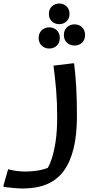

<svg xmlns="http://www.w3.org/2000/svg" viewBox="-70 -808 540 1088"><path d="M-24 151Q-3 157 22 160.5Q47 164 74 164Q115 164 154.5 156.5Q194 149 225 132L191 160Q210 131 223.5 90Q237 49 245.5 -8.5Q254 -66 254 -145Q254 -228 248 -299Q242 -370 233 -436L341 -449H350Q358 -384 362 -313Q366 -242 366 -151Q366 -44 347 33.5Q328 111 290.5 161.5Q253 212 195.5 236Q138 260 61 260Q35 260 9.5 257.5Q-16 255 -33 253Q-50 251 -50 251V242ZM266 -671Q241 -671 224 -687Q207 -703 207 -729Q207 -756 224 -772Q241 -788 266 -788Q290 -788 307 -772Q324 -756 324 -729Q324 -703 307 -687Q290 -671 266 -671ZM352 -550Q327 -550 309.5 -566Q292 -582 292 -610Q292 -637 309.5 -653.5Q327 -670 352 -670Q378 -670 395 -653.5Q412 -637 412 -610Q412 -582 395 -566Q378 -550 352 -550ZM209 -533Q184 -533 166.5 -549.5Q149 -566 149 -593Q149 -620 166.5 -636.5Q184 -653 209 -653Q234 -653 251.5 -636.5Q269 -620 269 -593Q269 -566 252 -549.5Q235 -533 209 -533Z"/></svg>

Font: Kufam Medium
Style: Italic
Weight: 500
Italic angle: -11°
Designer: Artur Schmal
Foundry: Original Type
Version: Version 1.301; ttfautohint (v1.8.3)